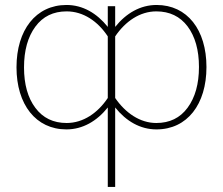

<svg xmlns="http://www.w3.org/2000/svg" viewBox="-20 -508 883 761"><path d="M45.4 -241.2C45.4 -93.8 122.1 4.9 243.2 4.9C307.6 4.9 363.8 -27.8 407.2 -82V232.9H436.5V-82C480 -27.8 535.6 4.9 600.1 4.9C722.2 4.9 798.3 -94.7 798.3 -242.2C798.3 -390.1 722.2 -488.3 600.6 -488.3C536.1 -488.3 480 -455.6 436.5 -401.4V-483.4H407.2V-401.4C363.8 -455.6 308.1 -488.3 243.7 -488.3C122.1 -488.3 45.4 -389.2 45.4 -241.2ZM436.5 -363.8C477.1 -423.8 534.7 -462.9 599.6 -462.9C652.3 -462.9 693.8 -442.9 723.6 -403.3C753.4 -363.3 768.6 -309.6 768.6 -242.7C768.6 -175.3 753.4 -121.6 723.6 -81.1C693.8 -40.5 652.3 -20.5 599.6 -20.5C534.7 -20.5 477.1 -60.5 436.5 -119.6ZM75.2 -240.7C75.2 -308.1 90.3 -361.8 120.1 -402.3C149.9 -442.9 191.4 -462.9 244.1 -462.9C310.1 -462.9 367.7 -423.8 407.2 -363.8V-119.6C367.7 -60.5 310.1 -20.5 244.1 -20.5C191.4 -20.5 149.9 -40.5 120.1 -80.6C90.3 -120.1 75.2 -173.8 75.2 -240.7Z"/></svg>

Font: Estedad Thin
Style: Regular
Weight: 100
Designer: Amin Abedi
Version: Version 7.3